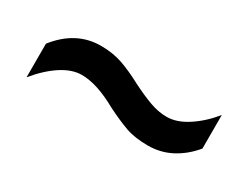

<svg xmlns="http://www.w3.org/2000/svg" viewBox="-31 -543 492 381"><g transform="rotate(30 215.0 -352.5)"><path d="M205 -320Q157 -347 122 -347Q100 -347 76 -331.5Q52 -316 29 -288V-365Q69 -416 126 -416Q154 -416 176.5 -408Q199 -400 225 -386Q251 -373 270.5 -366Q290 -359 309 -359Q332 -359 357 -375.5Q382 -392 402 -417V-340Q383 -317 358.5 -304Q334 -291 305 -291Q275 -291 254 -298.5Q233 -306 205 -320Z"/></g></svg>

Font: Noto Sans Khmer UI ExtraCondensed
Style: Regular
Weight: 400
Width: 2
Designer: Danh Hong and the Monotype Design Team
Foundry: Monotype Imaging Inc.
Version: Version 2.002; ttfautohint (v1.8.4.7-5d5b)